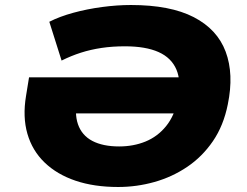

<svg xmlns="http://www.w3.org/2000/svg" viewBox="-20 -736 987 767"><path d="M452 11Q356 11 282 -14Q208 -39 158.5 -86.5Q109 -134 89.5 -201.5Q70 -269 84 -353L96 -427H779L756 -283H218L290 -352Q276 -284 291.5 -239.5Q307 -195 349 -173Q391 -151 456 -151Q513 -151 561 -170.5Q609 -190 643 -231.5Q677 -273 690 -337Q705 -410 685 -457.5Q665 -505 613.5 -528Q562 -551 479 -551Q429 -551 385.5 -544.5Q342 -538 303 -525.5Q264 -513 226 -494L177 -649Q218 -670 273 -685Q328 -700 388 -708Q448 -716 503 -716Q660 -716 754 -667.5Q848 -619 881.5 -529.5Q915 -440 890 -319Q873 -234 830.5 -172Q788 -110 728 -69.5Q668 -29 597 -9Q526 11 452 11Z"/></svg>

Font: Nunito Sans 7pt SemiExpanded Black
Style: Italic
Weight: 900
Width: 6
Italic angle: -9°
Designer: Vernon Adams
Foundry: Vernon Adams
Version: Version 3.101;gftools[0.9.27]